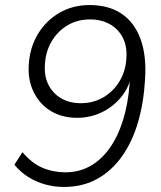

<svg xmlns="http://www.w3.org/2000/svg" viewBox="-20 -733 640 761"><path d="M233 8Q195 8 159 -2Q123 -12 92 -31.5Q61 -51 37 -80L69 -130Q106 -86 148.5 -68Q191 -50 239 -50Q293 -50 337 -74.5Q381 -99 414 -145Q447 -191 467.5 -256.5Q488 -322 494 -404L497 -438H502Q491 -384 458 -345.5Q425 -307 380.5 -286.5Q336 -266 286 -266Q226 -266 181.5 -293Q137 -320 113.5 -368Q90 -416 94 -476Q98 -545 130.5 -598.5Q163 -652 216 -682.5Q269 -713 335 -713Q411 -713 462 -678.5Q513 -644 537 -578.5Q561 -513 555 -420Q550 -328 527.5 -250Q505 -172 464 -114Q423 -56 365.5 -24Q308 8 233 8ZM300 -324Q351 -324 391 -348Q431 -372 455 -413Q479 -454 481 -505Q484 -550 466.5 -584Q449 -618 415.5 -637Q382 -656 337 -656Q286 -656 246.5 -632Q207 -608 183.5 -567Q160 -526 158 -475Q155 -430 172.5 -396Q190 -362 223 -343Q256 -324 300 -324Z"/></svg>

Font: Nunito Sans 10pt Light
Style: Italic
Weight: 300
Italic angle: -9°
Designer: Vernon Adams
Foundry: Vernon Adams
Version: Version 3.101;gftools[0.9.27]